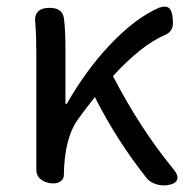

<svg xmlns="http://www.w3.org/2000/svg" viewBox="-20 -554 578 580"><path d="M424.8 -13.7Q333 -128.9 266.6 -260.7Q239.3 -226.6 216.8 -195.3Q174.8 -138.7 172.9 -27.3V-25.4Q172.9 -13.7 163.6 -6.8Q154.3 0 141.6 0Q120.1 0 105.5 -10.7Q89.8 -21.5 89.8 -41V-192.4V-384.8Q89.8 -447.3 86.9 -480.5Q79.1 -530.3 129.9 -530.3Q168 -530.3 172.9 -500Q177.7 -465.8 177.7 -406.2V-240.2H181.6Q241.2 -343.8 311.5 -418Q388.7 -500 461.9 -531.2Q482.4 -538.1 492.2 -528.3Q500 -520.5 502 -496.1Q503.9 -476.6 499 -466.8Q493.2 -454.1 477.5 -448.2Q405.3 -416 321.3 -324.2Q402.3 -167 503.9 -43Q520.5 -23.4 514.6 -10.3Q508.8 2.9 481.4 5.9H478.5Q462.9 6.8 447.8 1Q432.6 -4.9 424.8 -13.7Z"/></svg>

Font: Bpmf GenSen Rounded R
Style: R
Weight: 400
Foundry: But Ko
Version: Version 1.320